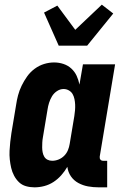

<svg xmlns="http://www.w3.org/2000/svg" viewBox="-20 -796 540 824"><path d="M128 8Q109 8 91.5 3Q74 -2 61.5 -14Q49 -26 40.5 -42Q32 -58 28 -75.5Q24 -93 22 -111.5Q20 -130 21 -149Q22 -168 24 -187Q26 -206 29 -225L49 -345Q52 -366 57.5 -387Q63 -408 73 -428.5Q83 -449 96.5 -468Q110 -487 129 -501Q148 -515 169.5 -521.5Q191 -528 212 -528Q233 -528 252.5 -521.5Q272 -515 286.5 -501.5Q301 -488 309 -470.5Q317 -453 321 -433L336 -520H474L408 -124Q407 -116 411 -111Q415 -106 423 -106H440V8H404Q380 8 358 4Q336 0 316.5 -10.5Q297 -21 284.5 -39Q272 -57 269 -80Q258 -61 243 -44Q228 -27 209.5 -15Q191 -3 170 2.5Q149 8 128 8ZM204 -106Q218 -106 231.5 -111.5Q245 -117 255.5 -127.5Q266 -138 271.5 -151.5Q277 -165 279 -178L299 -298Q301 -311 302 -323Q303 -335 302.5 -347Q302 -359 299.5 -371Q297 -383 291.5 -392.5Q286 -402 275.5 -408Q265 -414 253 -414Q238 -414 224.5 -405Q211 -396 203 -382.5Q195 -369 190.5 -354.5Q186 -340 184 -326L164 -206Q162 -195 161.5 -184.5Q161 -174 161 -163.5Q161 -153 163 -142.5Q165 -132 170 -123.5Q175 -115 184 -110.5Q193 -106 204 -106ZM232 -600 169 -742 226 -772 303 -668 417 -776 466 -738 354 -600Z"/></svg>

Font: Iosevka Curly Heavy
Style: Italic
Weight: 900
Italic angle: -9°
Monospace: yes
Designer: Belleve Invis
Foundry: Belleve Invis
Version: Version 22.1.2; ttfautohint (v1.8.4)